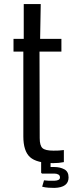

<svg xmlns="http://www.w3.org/2000/svg" viewBox="-20 -790 362 938"><path d="M240 7Q159 7 126.5 -22.5Q94 -52 94 -124V-538H46V-600H96V-770H179L176 -600H280V-538H173L174 -115Q174 -79 187.5 -66.5Q201 -54 241 -54Q256 -54 267 -54.5Q278 -55 292 -57V2Q268 7 240 7ZM246 128Q234 128 217 127Q200 126 186 122L195 91Q216 94 246 93Q273 92 273 77Q273 67 265 62.5Q257 58 246 58H185L181 54V-13H227V26H246Q273 26 294 37Q315 48 315 77Q315 126 246 128Z"/></svg>

Font: Big Shoulders Text
Style: Regular
Weight: 400
Designer: Patric King
Foundry: XO Type Co
Version: Version 1.000; ttfautohint (v1.8.2)